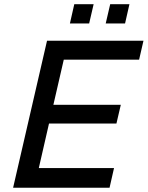

<svg xmlns="http://www.w3.org/2000/svg" viewBox="-20 -881 693 901"><path d="M308.1 -771 328.6 -861.3H419.4L398.4 -771ZM476.1 -771 497.1 -861.3H587.4L566.9 -771ZM41.5 0 200.7 -689.9H653.3L632.8 -601.1H279.3L230.5 -389.2H546.9L526.4 -301.3H210L162.1 -92.3H515.1L494.1 0Z"/></svg>

Font: HK Grotesk Medium Italic
Style: Regular
Weight: 500
Italic angle: -13°
Designer: Alfredo Marco Pradil and Stefan Peev
Foundry: Hanken Design Co.
Version: Version 1.000;PS 001.000;hotconv 1.0.88;makeotf.lib2.5.64775